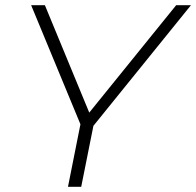

<svg xmlns="http://www.w3.org/2000/svg" viewBox="-20 -720 756 740"><path d="M242 0 290 -241 100 -700H153L324 -286L659 -700H716L340 -235L293 0Z"/></svg>

Font: Montserrat Thin Light
Style: Italic
Weight: 300
Italic angle: -11.3°
Version: Version 9.000